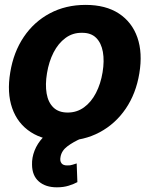

<svg xmlns="http://www.w3.org/2000/svg" viewBox="-20 -573 621 796"><path d="M245.6 10.7Q162.1 10.3 107.4 -25.4Q52.7 -61 30.5 -124.8Q8.3 -188.5 22.5 -272.9Q36.1 -356.9 78.6 -419.9Q121.1 -482.9 186.8 -517.8Q252.4 -552.7 335 -552.7Q418 -552.7 472.7 -517.1Q527.3 -481.4 549.6 -417.5Q571.8 -353.5 557.6 -268.6Q543.9 -185.1 501.2 -122.3Q458.5 -59.6 393.3 -24.7Q328.1 10.3 245.6 10.7ZM260.7 -106.4Q298.8 -106.4 328.6 -128.2Q358.4 -149.9 377.9 -187.7Q397.5 -225.6 405.3 -273.4Q413.1 -320.8 406.5 -357.9Q399.9 -395 378.4 -416.3Q356.9 -437.5 319.3 -437Q281.2 -437.5 251.5 -415.5Q221.7 -393.6 202.1 -355.5Q182.6 -317.4 174.8 -269.5Q167 -222.7 173.3 -185.5Q179.7 -148.4 201.4 -127.4Q223.1 -106.4 260.7 -106.4ZM215.8 203.6Q168.9 203.6 141.1 179.4Q113.3 155.3 112.8 109.9Q111.8 80.6 123.3 51.3Q134.8 22 157.5 -2.4Q180.2 -26.9 213.9 -41L318.8 0Q283.2 15.6 259.3 33.7Q235.4 51.8 231 77.1Q227.5 94.2 234.9 103.8Q242.2 113.3 259.3 112.8Q271 113.3 280.8 109.9Q290.5 106.4 297.9 104.5L300.8 182.1Q286.6 189.9 264.9 196.8Q243.2 203.6 215.8 203.6Z"/></svg>

Font: Inter Tight
Style: Bold Italic
Weight: 700
Italic angle: -9.39999°
Designer: Rasmus Andersson
Foundry: rsms
Version: Version 3.004